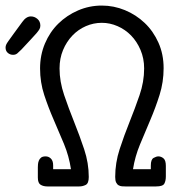

<svg xmlns="http://www.w3.org/2000/svg" viewBox="-83 -670 628 690"><path d="M-63 -499Q-63 -504 -61 -509Q-59 -514 -52.5 -523Q-46 -532 -34.5 -548Q-23 -564 -3 -591Q11 -611 28 -611Q41 -611 51.5 -602Q62 -593 62 -578Q62 -571 59 -565.5Q56 -560 48.5 -551Q41 -542 28 -528.5Q15 -515 -6 -492Q-15 -483 -21 -478Q-27 -473 -36 -473Q-47 -473 -55 -480Q-63 -487 -63 -499ZM-63 -499Q-63 -504 -61 -509Q-59 -514 -52.5 -523Q-46 -532 -34.5 -548Q-23 -564 -3 -591Q11 -611 28 -611Q41 -611 51.5 -602Q62 -593 62 -578Q62 -571 59 -565.5Q56 -560 48.5 -551Q41 -542 28 -528.5Q15 -515 -6 -492Q-15 -483 -21 -478Q-27 -473 -36 -473Q-47 -473 -55 -480Q-63 -487 -63 -499ZM53 -69Q53 -73 53.5 -79.5Q54 -86 56.5 -92.5Q59 -99 64.5 -103.5Q70 -108 81 -108Q92 -108 100 -100Q108 -92 108 -76V-62H172Q165 -109 147 -152.5Q129 -196 110 -239.5Q91 -283 76 -328.5Q61 -374 61 -424Q61 -472 78.5 -513.5Q96 -555 126.5 -585Q157 -615 197.5 -632.5Q238 -650 283 -650Q326 -650 366 -633.5Q406 -617 437 -587.5Q468 -558 486.5 -516.5Q505 -475 505 -425Q505 -375 490.5 -329Q476 -283 457 -238.5Q438 -194 420 -150.5Q402 -107 395 -62H459V-75Q459 -97 469 -102.5Q479 -108 486 -108Q496 -108 504.5 -101Q513 -94 513 -74V-36Q513 -20 507.5 -10Q502 0 478 0H367Q361 0 355 -0.5Q349 -1 343.5 -4Q338 -7 334.5 -14Q331 -21 331 -34Q331 -85 347 -134Q363 -183 382.5 -231.5Q402 -280 418.5 -328Q435 -376 435 -424Q435 -460 422 -490.5Q409 -521 388 -542.5Q367 -564 339.5 -576Q312 -588 283 -588Q253 -588 225.5 -576Q198 -564 177 -542Q156 -520 143.5 -490Q131 -460 131 -424Q131 -377 147.5 -328.5Q164 -280 183.5 -231.5Q203 -183 219.5 -133.5Q236 -84 236 -34Q236 -11 225 -5.5Q214 0 202 0H87Q73 0 63 -6Q53 -12 53 -32Z"/></svg>

Font: CMU Typewriter Custom
Style: Regular
Weight: 500
Monospace: yes
Version: Version 0.7.0